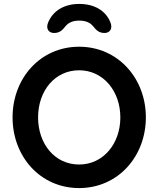

<svg xmlns="http://www.w3.org/2000/svg" viewBox="-20 -948 807 978"><path d="M383 -710C185 -710 44 -549 44 -350C44 -151 185 10 383 10C581 10 723 -151 723 -350C723 -549 581 -710 383 -710ZM383 -110C259 -110 174 -215 174 -350C174 -485 259 -590 383 -590C506 -590 593 -484 593 -350C593 -216 506 -110 383 -110ZM225 -833C212 -801 229 -780 255 -780C283 -780 297 -793 315 -816C330 -833 351 -843 384 -843C417 -843 438 -833 453 -816C471 -793 485 -780 513 -780C539 -780 556 -802 542 -835C518 -895 459 -928 384 -928C308 -928 250 -894 225 -833Z"/></svg>

Font: Hotpoint
Style: Bold
Weight: 700
Designer: Andrew Paglinawan, Luciano Perondi, Riccardo Olocco
Foundry: CAST Cooperativa Anonima Servizi Tipografici
Version: Version 1.000;PS 2.1;hotconv 16.6.51;makeotf.lib2.5.65220